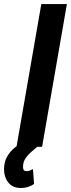

<svg xmlns="http://www.w3.org/2000/svg" viewBox="-68 -731 353 956"><path d="M265.1 -710.9 141.6 0H14.2L137.7 -710.9ZM60.1 -31.2 119.6 -1.5Q105 10.7 88.9 24.4Q72.8 38.1 60.8 54.7Q48.8 71.3 46.9 92.8Q45.9 102.5 48.3 111.6Q50.8 120.6 63 121.1Q71.8 121.6 80.1 118.2Q88.4 114.7 96.2 110.8L101.6 185.1Q86.9 195.3 70.3 200.2Q53.7 205.1 36.1 205.1Q-5.9 205.1 -27.3 176.8Q-48.8 148.4 -47.9 109.4Q-47.4 74.7 -32.5 48.6Q-17.6 22.5 6.8 2.9Q31.2 -16.6 60.1 -31.2Z"/></svg>

Font: Roboto Condensed SemiBold
Style: Italic
Weight: 600
Italic angle: -12°
Designer: Christian Robertson
Foundry: Google
Version: Version 3.008; 2023